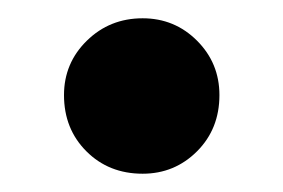

<svg xmlns="http://www.w3.org/2000/svg" viewBox="-20 -394 310 210"><path d="M50 -290Q50 -325 75 -349.5Q100 -374 136 -374Q171 -374 195.5 -349.5Q220 -325 220 -290Q220 -253 195.5 -228.5Q171 -204 136 -204Q99 -204 74.5 -228.5Q50 -253 50 -290Z"/></svg>

Font: Aoboshi One
Style: Regular
Weight: 400
Designer: IKIMOJI
Foundry: Natsumi Matsuba
Version: Version 1.000; ttfautohint (v1.8.3)